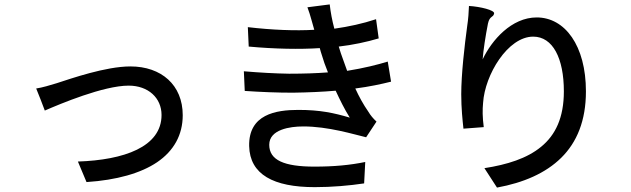

<svg xmlns="http://www.w3.org/2000/svg" viewBox="-20 -809 2860 870"><path d="M692 -74C767 -125 808 -197 808 -287C808 -424 711 -508 571 -508C459 -508 302 -453 237 -432C208 -423 171 -412 144 -408L164 -358L183 -308C252 -338 449 -421 563 -421C652 -421 712 -365 712 -288C712 -143 541 -84 333 -77L372 16C509 7 618 -24 692 -74Z M1290 -475C1225 -476 1156 -480 1085 -486L1089 -397C1162 -392 1236 -389 1307 -389C1377 -390 1444 -393 1501 -398C1520 -357 1541 -314 1565 -276C1494 -297 1431 -311 1332 -311C1230 -311 1106 -291 1109 -147C1112 -18 1220 39 1406 39C1485 39 1564 32 1630 22L1635 -75C1567 -61 1494 -54 1405 -54C1268 -54 1200 -83 1200 -153C1200 -223 1296 -236 1352 -236C1466 -237 1587 -199 1639 -187L1686 -258C1671 -272 1659 -286 1649 -303C1626 -336 1607 -371 1590 -408C1653 -416 1708 -428 1752 -439L1737 -530C1692 -516 1628 -500 1553 -488L1534 -541C1528 -557 1521 -577 1515 -598C1577 -605 1643 -619 1696 -635L1684 -722C1624 -702 1559 -688 1495 -679C1485 -716 1478 -754 1474 -789L1373 -776C1380 -758 1386 -738 1391 -720L1404 -674C1318 -669 1214 -673 1103 -686L1107 -598C1226 -587 1339 -585 1429 -591C1434 -570 1443 -547 1450 -523L1466 -481C1415 -477 1355 -475 1290 -475Z M2432 -144C2368 -91 2278 -63 2175 -47L2232 41C2352 19 2452 -24 2523 -94C2594 -164 2635 -262 2635 -395C2635 -602 2540 -730 2412 -730C2298 -730 2208 -627 2167 -540C2170 -581 2180 -646 2191 -702C2199 -739 2215 -728 2219 -748C2222 -763 2156 -779 2105 -782C2104 -755 2102 -723 2097 -691C2085 -603 2070 -472 2070 -382C2070 -318 2076 -263 2080 -226L2172 -233C2166 -279 2166 -312 2169 -343C2177 -470 2281 -643 2396 -643C2485 -643 2535 -545 2535 -395C2535 -276 2497 -197 2432 -144Z"/></svg>

Font: GenSekiGothic2 TW M
Style: Regular
Weight: 500
Version: Version 2.100;PS 2.1;hotconv 16.6.51;makeotf.lib2.5.65220 DE